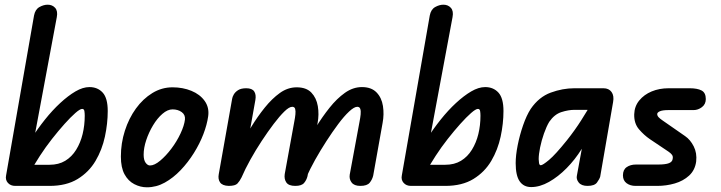

<svg xmlns="http://www.w3.org/2000/svg" viewBox="-20 -792 3070 818"><path d="M191 0H67V-90H191Q230 -90 258 -107Q286 -124 304.5 -154Q323 -184 332 -221Q341 -258 341 -299Q341 -310 339.5 -319Q338 -328 330 -328Q321 -328 301 -310.5Q281 -293 255 -264Q229 -235 201.5 -200Q174 -165 150 -128Q126 -91 109 -59H67V-118Q86 -158 113 -200.5Q140 -243 171.5 -282.5Q203 -322 236.5 -353Q270 -384 301.5 -402.5Q333 -421 361 -421Q396 -421 417.5 -397.5Q439 -374 439 -319Q439 -266 427 -210Q415 -154 387 -106.5Q359 -59 311 -29.5Q263 0 191 0ZM45 0Q25 0 13.5 -13Q2 -26 6 -45L125 -726Q130 -752 148 -762Q166 -772 183 -772Q203 -772 215 -758.5Q227 -745 222 -719L110 -119L113 0Z M606 6Q578 6 552 -7.5Q526 -21 510.5 -49.5Q495 -78 495 -125Q495 -182 512 -235Q529 -288 559 -329.5Q589 -371 629 -395.5Q669 -420 715 -420Q759 -420 795.5 -405Q832 -390 852 -362Q872 -334 867 -297Q862 -261 846.5 -220.5Q831 -180 806 -140Q781 -100 749.5 -67Q718 -34 682 -14Q646 6 606 6ZM619 -87Q638 -87 662.5 -107.5Q687 -128 710 -158.5Q733 -189 749 -223Q765 -257 768 -283Q770 -303 754 -314.5Q738 -326 715 -326Q694 -326 672 -307Q650 -288 632 -258Q614 -228 603 -195Q592 -162 592 -133Q592 -110 600.5 -98.5Q609 -87 619 -87Z M954 0Q927 -1 917.5 -15Q908 -29 912 -50L969 -371Q970 -379 976 -389.5Q982 -400 994.5 -408Q1007 -416 1029 -416Q1054 -416 1063 -402.5Q1072 -389 1068 -366L1009 -36Q1001 -20 991.5 -10Q982 0 954 0ZM1238 0Q1210 0 1200 -14.5Q1190 -29 1193 -50L1234 -275Q1237 -290 1238.5 -304.5Q1240 -319 1237.5 -328Q1235 -337 1225 -337Q1212 -337 1191.5 -317Q1171 -297 1146 -264Q1121 -231 1095 -191.5Q1069 -152 1046.5 -111.5Q1024 -71 1009 -36L1001 -169Q1024 -208 1050.5 -251.5Q1077 -295 1108 -333.5Q1139 -372 1172.5 -396Q1206 -420 1244 -420Q1285 -420 1306.5 -397.5Q1328 -375 1334 -340Q1340 -305 1333 -267L1290 -41Q1286 -25 1275.5 -12.5Q1265 0 1238 0ZM1515 0Q1489 0 1478 -14.5Q1467 -29 1470 -48L1512 -275Q1515 -290 1516.5 -304.5Q1518 -319 1515 -328Q1512 -337 1502 -337Q1489 -337 1467.5 -317Q1446 -297 1421 -263.5Q1396 -230 1370.5 -190.5Q1345 -151 1322.5 -111Q1300 -71 1286 -37L1277 -169Q1300 -208 1326.5 -251Q1353 -294 1384 -333Q1415 -372 1449.5 -396.5Q1484 -421 1522 -421Q1562 -421 1584 -398.5Q1606 -376 1611.5 -340.5Q1617 -305 1610 -268L1570 -44Q1566 -27 1555 -13.5Q1544 0 1515 0Z M1877 0H1753V-90H1877Q1916 -90 1944 -107Q1972 -124 1990.5 -154Q2009 -184 2018 -221Q2027 -258 2027 -299Q2027 -310 2025.5 -319Q2024 -328 2016 -328Q2007 -328 1987 -310.5Q1967 -293 1941 -264Q1915 -235 1887.5 -200Q1860 -165 1836 -128Q1812 -91 1795 -59H1753V-118Q1772 -158 1799 -200.5Q1826 -243 1857.5 -282.5Q1889 -322 1922.5 -353Q1956 -384 1987.5 -402.5Q2019 -421 2047 -421Q2082 -421 2103.5 -397.5Q2125 -374 2125 -319Q2125 -266 2113 -210Q2101 -154 2073 -106.5Q2045 -59 1997 -29.5Q1949 0 1877 0ZM1731 0Q1711 0 1699.5 -13Q1688 -26 1692 -45L1811 -726Q1816 -752 1834 -762Q1852 -772 1869 -772Q1889 -772 1901 -758.5Q1913 -745 1908 -719L1796 -119L1799 0Z M2243 5Q2211 5 2194 -19.5Q2177 -44 2177 -97Q2177 -130 2185.5 -173Q2194 -216 2208.5 -258Q2223 -300 2241 -328Q2276 -379 2326.5 -397.5Q2377 -416 2427 -416H2530V-324H2427Q2402 -324 2372 -314.5Q2342 -305 2320 -273Q2308 -253 2297.5 -223Q2287 -193 2281 -163.5Q2275 -134 2275 -114Q2275 -107 2276.5 -97.5Q2278 -88 2284 -88Q2292 -88 2319 -110.5Q2346 -133 2395 -194Q2430 -238 2456.5 -280Q2483 -322 2507 -363H2576Q2561 -328 2541 -292Q2521 -256 2500 -222Q2479 -188 2458 -157Q2430 -112 2394 -75.5Q2358 -39 2319 -17Q2280 5 2243 5ZM2483 0Q2457 0 2445.5 -14.5Q2434 -29 2438 -45L2483 -290V-416H2551Q2574 -416 2585.5 -400Q2597 -384 2592 -357L2537 -39Q2534 -29 2523.5 -14.5Q2513 0 2483 0Z M2780 0H2688Q2665 0 2649.5 -11.5Q2634 -23 2634 -45Q2634 -69 2650 -80Q2666 -91 2689 -91H2783Q2816 -91 2830.5 -97Q2845 -103 2846 -116Q2848 -126 2842.5 -133Q2837 -140 2828 -146L2749 -199Q2724 -216 2702.5 -241Q2681 -266 2682 -305Q2683 -339 2703.5 -364Q2724 -389 2756.5 -402.5Q2789 -416 2829 -416H2918Q2951 -416 2969 -406.5Q2987 -397 2987 -370Q2987 -348 2970.5 -335.5Q2954 -323 2935 -323H2828Q2803 -323 2791.5 -318Q2780 -313 2780 -306Q2780 -299 2786 -292.5Q2792 -286 2804 -278L2899 -212Q2921 -197 2935.5 -168.5Q2950 -140 2946 -104Q2941 -67 2916 -44Q2891 -21 2855 -10.5Q2819 0 2780 0Z"/></svg>

Font: Edu QLD Beginner SemiBold
Style: Regular
Weight: 600
Designer: Tina and Corey Anderson
Foundry: Google for Education
Version: Version 1.003